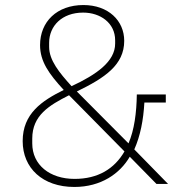

<svg xmlns="http://www.w3.org/2000/svg" viewBox="-20 -730 721 762"><path d="M601 0H647L513 -137C537 -191 549 -253 553 -323H638V-355H523C522 -283 513 -214 490 -161L285 -367C396 -421 473 -472 473 -568C473 -648 410 -710 311 -710C206 -710 139 -644 139 -551C139 -486 174 -437 233 -373C146 -330 70 -279 70 -170C70 -63 149 12 275 12C381 12 456 -41 495 -108ZM310 -680C378 -680 437 -639 437 -570V-557C437 -486 363 -434 264 -388C215 -442 175 -491 175 -544V-560C175 -627 226 -680 310 -680ZM108 -161V-180C108 -272 175 -312 254 -352L474 -129C434 -60 369 -20 276 -20C178 -20 108 -75 108 -161Z"/></svg>

Font: IBM Plex Arabic ExtraLight
Style: Regular
Weight: 200
Designer: Mike Abbink, Paul van der Laan, Pieter van Rosmalen, Wael Morcos, Khajak Apelian
Foundry: Bold Monday
Version: Version 1.0